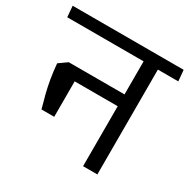

<svg xmlns="http://www.w3.org/2000/svg" viewBox="-164 -770 901 908"><g transform="rotate(30 286.0 -316.0)"><path d="M480.5 -593.5H402.5V0H480.5ZM351 -572.5H592L586.5 -632.5H345.5ZM541.5 -572.5 536 -632.5H-19.5L-14.5 -572.5ZM434 -392H136.5V-327.5H434ZM98 -134H167.5V-392H98L53 -360Q57 -315.5 63.2 -278.8Q69.5 -242 78.2 -207Q87 -172 98 -134Z"/></g></svg>

Font: Anek Devanagari
Style: Regular
Weight: 400
Designer: Kailash Malviya (Devanagari) & Yesha Goshar (Latin)
Foundry: Ek Type
Version: Version 1.003